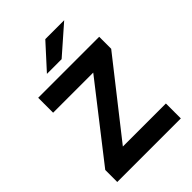

<svg xmlns="http://www.w3.org/2000/svg" viewBox="-259 -1042 1164 1164"><g transform="rotate(-45 322.5 -460.5)"><path d="M349 -921H511L333 -765H207ZM45 -103 411 -572H67V-700H590V-597L221 -128H590V0H45Z"/></g></svg>

Font: OVRPSS Recut ExtraBold
Style: Regular
Weight: 800
Designer: Giant Group
Foundry: Giant Group
Version: Version 1.001;hotconv 1.0.109;makeotfexe 2.5.65596